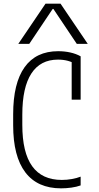

<svg xmlns="http://www.w3.org/2000/svg" viewBox="-20 -1020 540 1050"><path d="M314 10Q185 10 118.5 -77.5Q52 -165 52 -335V-395Q52 -565 114.5 -652.5Q177 -740 298 -740Q333 -740 364.5 -733Q396 -726 421 -712V-475H372V-708L397 -667Q356 -694 297 -694Q201 -694 151.5 -618Q102 -542 102 -393V-337Q102 -186 156 -111Q210 -36 318 -36Q346 -36 373.5 -41Q401 -46 421 -54V-6Q399 2 370.5 6Q342 10 314 10ZM80 -780 229 -1000H311L460 -780H400L272 -971H268L140 -780Z"/></svg>

Font: M PLUS 1 Code Light
Style: Regular
Weight: 300
Designer: Coji Morishita
Foundry: UNDERFOREST DESIGN
Version: Version 1.002